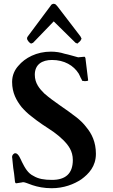

<svg xmlns="http://www.w3.org/2000/svg" viewBox="-20 -982 595 1015"><path d="M255 -665C320.1 -665 369.3 -635.7 396 -593L401 -583C405.1 -574.9 407.6 -567.6 412 -561C414 -554.9 413.9 -554 422 -554C425 -553 428 -553 430 -553C433.5 -553 446 -554.1 446 -557L432 -672C432 -674 432 -676 430 -678C430 -681 428 -682 425 -682L393 -679L357 -689C345 -692 333 -696 321 -698C299.6 -705.1 275.1 -709 249 -709C173.7 -709 112.3 -676.4 77 -634C58.7 -613.9 44 -585.2 44 -549C44 -490.2 67.5 -450 94 -416C110 -398 126 -382 146 -367C164 -352 184 -338 204 -324C225 -311 244 -297 264 -284C282 -271 300 -256 314 -242C341.2 -214.8 365 -184.2 365 -136C365 -64 326 -31 255 -31C214 -31 182.7 -36.2 157 -52C127.6 -65.6 111.2 -95.5 96 -126C89.9 -138.1 78 -172 61 -172C52 -172 44 -161.3 44 -154V-150C45 -147 45 -142 46 -133C47 -124 48 -112 50 -94C53 -78 56 -54 59 -23C60 -16 62 -13 66 -13L98 -18C99 -19 100 -19 102 -19C107 -19 114 -17 122 -14C131 -11 141 -7 152 -3C179.5 6.2 213.6 13 253 13C317.2 13 370.6 -7.7 410 -34C449.4 -62.9 487 -102.5 487 -169C487 -230.3 465.4 -275.1 436 -310C422 -329 404 -346 384 -362C329.3 -405.2 265.6 -442.8 214 -488C189.3 -512.7 164 -541.3 164 -587C164 -641.1 202 -665 255 -665ZM264 -869 378 -757C379 -756 381 -754 384 -754C386 -752 388 -752 389 -752C390 -752 392 -753 394 -756L402 -763C405 -766 407 -768 408 -772C410 -774 411 -777 411 -778C410 -781 408 -785 405 -790L284 -948C281 -951 278 -954 275 -958C272 -960 268 -962 264 -962C258 -962 249.8 -957.5 248 -952L128 -791C124.7 -786.1 123 -785 123 -778C123 -769.9 137.4 -752 145 -752C146 -752 148 -752 150 -754C153 -754 155 -756 156 -757Z"/></svg>

Font: fbb
Style: Bold
Weight: 400
Designer: David J. Perry, Michael Sharpe
Version: Version 1.045